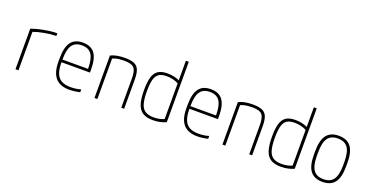

<svg xmlns="http://www.w3.org/2000/svg" viewBox="-32 -1417 4063 2115"><g transform="rotate(20 2000.0 -360.0)"><path d="M150 -475Q196 -492 248.5 -504Q301 -516 352.5 -523Q404 -530 448 -530V-498Q388 -498 313.5 -484.5Q239 -471 175 -448L185 -466V0H150Z M784 10Q674 10 620 -51.5Q566 -113 566 -240V-280Q566 -409 610.5 -469.5Q655 -530 750 -530Q845 -530 889.5 -469.5Q934 -409 934 -280V-246H583V-277H911L900 -263V-279Q900 -395 864 -446.5Q828 -498 750 -498Q672 -498 636 -446.5Q600 -395 600 -279V-241Q600 -164 619.5 -115.5Q639 -67 680 -44.5Q721 -22 785 -22Q815 -22 846.5 -26Q878 -30 907 -39V-6Q879 1 846 5.5Q813 10 784 10Z M1076 -498Q1112 -515 1152 -522.5Q1192 -530 1242 -530Q1312 -530 1351.5 -513Q1391 -496 1407.5 -454.5Q1424 -413 1424 -340V0H1390V-339Q1390 -402 1377.5 -436.5Q1365 -471 1333 -484.5Q1301 -498 1242 -498Q1213 -498 1187.5 -495Q1162 -492 1140 -485.5Q1118 -479 1095 -467L1110 -490V0H1076Z M1762 10Q1688 10 1643.5 -17.5Q1599 -45 1579 -106.5Q1559 -168 1559 -270Q1559 -366 1576.5 -423Q1594 -480 1634 -505Q1674 -530 1741 -530Q1786 -530 1826.5 -520Q1867 -510 1900 -491L1886 -462Q1856 -480 1819.5 -489Q1783 -498 1742 -498Q1686 -498 1653.5 -477Q1621 -456 1607 -406Q1593 -356 1593 -270Q1593 -177 1608.5 -123Q1624 -69 1661 -45.5Q1698 -22 1760 -22Q1836 -22 1894 -52L1882 -28V-730H1916V-22Q1887 -8 1847.5 1Q1808 10 1762 10Z M2284 10Q2174 10 2120 -51.5Q2066 -113 2066 -240V-280Q2066 -409 2110.5 -469.5Q2155 -530 2250 -530Q2345 -530 2389.5 -469.5Q2434 -409 2434 -280V-246H2083V-277H2411L2400 -263V-279Q2400 -395 2364 -446.5Q2328 -498 2250 -498Q2172 -498 2136 -446.5Q2100 -395 2100 -279V-241Q2100 -164 2119.5 -115.5Q2139 -67 2180 -44.5Q2221 -22 2285 -22Q2315 -22 2346.5 -26Q2378 -30 2407 -39V-6Q2379 1 2346 5.5Q2313 10 2284 10Z M2576 -498Q2612 -515 2652 -522.5Q2692 -530 2742 -530Q2812 -530 2851.5 -513Q2891 -496 2907.5 -454.5Q2924 -413 2924 -340V0H2890V-339Q2890 -402 2877.5 -436.5Q2865 -471 2833 -484.5Q2801 -498 2742 -498Q2713 -498 2687.5 -495Q2662 -492 2640 -485.5Q2618 -479 2595 -467L2610 -490V0H2576Z M3262 10Q3188 10 3143.5 -17.5Q3099 -45 3079 -106.5Q3059 -168 3059 -270Q3059 -366 3076.5 -423Q3094 -480 3134 -505Q3174 -530 3241 -530Q3286 -530 3326.5 -520Q3367 -510 3400 -491L3386 -462Q3356 -480 3319.5 -489Q3283 -498 3242 -498Q3186 -498 3153.5 -477Q3121 -456 3107 -406Q3093 -356 3093 -270Q3093 -177 3108.5 -123Q3124 -69 3161 -45.5Q3198 -22 3260 -22Q3336 -22 3394 -52L3382 -28V-730H3416V-22Q3387 -8 3347.5 1Q3308 10 3262 10Z M3750 10Q3653 10 3607 -50.5Q3561 -111 3561 -240V-280Q3561 -409 3607 -469.5Q3653 -530 3750 -530Q3847 -530 3893 -469.5Q3939 -409 3939 -280V-240Q3939 -111 3893 -50.5Q3847 10 3750 10ZM3750 -22Q3831 -22 3867.5 -74Q3904 -126 3904 -241V-279Q3904 -394 3867.5 -446Q3831 -498 3750 -498Q3669 -498 3632.5 -446Q3596 -394 3596 -279V-241Q3596 -126 3632.5 -74Q3669 -22 3750 -22Z"/></g></svg>

Font: M PLUS 1 Code ExtraLight
Style: Regular
Weight: 250
Designer: Coji Morishita
Foundry: UNDERFOREST DESIGN
Version: Version 1.002